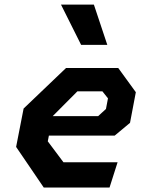

<svg xmlns="http://www.w3.org/2000/svg" viewBox="-20 -838 660 858"><path d="M175.5 0H469.5L505.5 -113H263.5L193.5 -206.5L198.5 -232H492.5L561 -289L587 -426L508.5 -534H275L85.5 -353L52 -181.5ZM215.5 -319 326 -430H437.5L462.5 -398.5L453.5 -351L418.5 -319ZM252.5 -817.5 342.5 -637.5H459.5L399.5 -817.5Z"/></svg>

Font: Monaspace Krypton
Style: Bold Italic
Weight: 700
Italic angle: -11°
Designer: Riley Cran & the Lettermatic Team
Foundry: Lettermatic
Version: Version 1.101 (Monaspace Krypton)